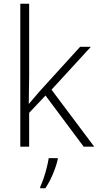

<svg xmlns="http://www.w3.org/2000/svg" viewBox="-20 -780 521 1021"><path d="M135 -378Q135 -340 134 -303Q133 -266 133 -227Q148 -244 163 -262Q178 -280 193 -297L406 -531H463L254 -303L481 0H425L222 -272L135 -180V0H88V-760H135ZM287 68Q279 103 261.5 145Q244 187 221 221H194V213Q202 197 211.5 169.5Q221 142 228.5 112Q236 82 239 61H287Z"/></svg>

Font: Noto Kufi Arabic ExtraLight
Style: Regular
Weight: 200
Designer: Monotype Design Team, David Williams, Khaled Hosny
Foundry: Google LLC
Version: Version 2.109; ttfautohint (v1.8.4.7-5d5b)